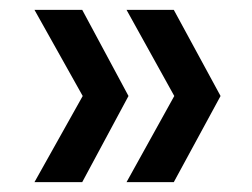

<svg xmlns="http://www.w3.org/2000/svg" viewBox="-20 -490 511 390"><path d="M147 -120H50L148 -295L50 -470H147L241 -295ZM333 -120H237L334 -295L237 -470H333L428 -295Z"/></svg>

Font: DM Sans 11pt Medium
Style: Regular
Weight: 500
Version: Version 4.004;gftools[0.9.30]